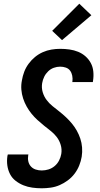

<svg xmlns="http://www.w3.org/2000/svg" viewBox="-20 -1006 540 1034"><path d="M205 8Q179 8 154 4.5Q129 1 106.5 -8Q84 -17 64.5 -32Q45 -47 34 -68.5Q23 -90 19.5 -115Q16 -140 20 -166L22 -174H133L132 -170Q129 -153 132.5 -137Q136 -121 146.5 -109.5Q157 -98 172.5 -93Q188 -88 205 -88Q223 -88 241 -93.5Q259 -99 274 -111.5Q289 -124 298 -141.5Q307 -159 310 -177Q314 -202 307 -225.5Q300 -249 286 -267.5Q272 -286 253.5 -300.5Q235 -315 217 -329.5Q199 -344 181.5 -360Q164 -376 149.5 -394Q135 -412 123.5 -432.5Q112 -453 104.5 -476Q97 -499 95 -523.5Q93 -548 98 -573Q102 -597 110.5 -619.5Q119 -642 134 -662.5Q149 -683 168.5 -699Q188 -715 210.5 -725Q233 -735 257 -739Q281 -743 304 -743Q330 -743 354.5 -739.5Q379 -736 401 -727Q423 -718 440.5 -702.5Q458 -687 469 -666.5Q480 -646 482.5 -621Q485 -596 481 -571L480 -564H369L370 -567Q372 -583 369 -598.5Q366 -614 357.5 -625.5Q349 -637 334.5 -642Q320 -647 304 -647Q287 -647 270 -641Q253 -635 239.5 -622Q226 -609 218 -592.5Q210 -576 207 -558Q203 -533 210 -509.5Q217 -486 231 -467.5Q245 -449 263 -434.5Q281 -420 299.5 -405.5Q318 -391 335 -375Q352 -359 367 -341Q382 -323 393.5 -302.5Q405 -282 412.5 -259.5Q420 -237 422 -212Q424 -187 420 -162Q416 -138 406.5 -114.5Q397 -91 381.5 -70.5Q366 -50 345 -34.5Q324 -19 301 -9Q278 1 253 4.5Q228 8 205 8ZM314 -790 261 -840 407 -986 472 -924Z"/></svg>

Font: Iosevka SS18
Style: Bold Italic
Weight: 700
Italic angle: -9°
Monospace: yes
Designer: Belleve Invis
Foundry: Belleve Invis
Version: Version 25.1.1; ttfautohint (v1.8.4)